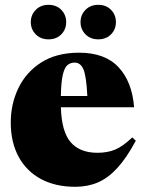

<svg xmlns="http://www.w3.org/2000/svg" viewBox="-20 -740 584 776"><path d="M300 -527Q404.5 -527 459.2 -468.2Q514 -409.5 522 -306.5H226Q229 -207 266 -164.8Q303 -122.5 374 -122.5Q414 -122.5 445 -135.2Q476 -148 514.5 -184.5L529 -171.5Q491.5 -101.5 454 -60.8Q416.5 -20 375.2 -2.5Q334 15 284 15Q204.5 15 146 -16.2Q87.5 -47.5 55.5 -106Q23.5 -164.5 23.5 -245Q23.5 -320 54.5 -384.2Q85.5 -448.5 147 -487.8Q208.5 -527 300 -527ZM282 -487Q264.5 -487 252.5 -476.8Q240.5 -466.5 233.8 -437.5Q227 -408.5 226 -352H333Q329 -432.5 317.2 -459.8Q305.5 -487 282 -487ZM176 -581Q144.5 -581 124.5 -601.2Q104.5 -621.5 104.5 -650.5Q104.5 -680 124.5 -700.2Q144.5 -720.5 176 -720.5Q208 -720.5 227.8 -700.2Q247.5 -680 247.5 -650.5Q247.5 -621.5 227.8 -601.2Q208 -581 176 -581ZM377 -581Q345.5 -581 325.5 -601.2Q305.5 -621.5 305.5 -650.5Q305.5 -680 325.5 -700.2Q345.5 -720.5 377 -720.5Q409 -720.5 428.8 -700.2Q448.5 -680 448.5 -650.5Q448.5 -621.5 428.8 -601.2Q409 -581 377 -581Z"/></svg>

Font: Newsreader 72pt ExtraBold
Style: Regular
Weight: 800
Designer: Hugues Gentile
Foundry: Production Type
Version: Version 1.003; ttfautohint (v1.8.3)